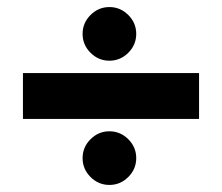

<svg xmlns="http://www.w3.org/2000/svg" viewBox="-20 -612 629 544"><path d="M236.5 -462.5Q214 -485 214 -516Q214 -547 236.5 -569.5Q259 -592 290 -592Q321 -592 343.5 -569.5Q366 -547 366 -516Q366 -485 343.5 -462.5Q321 -440 290 -440Q259 -440 236.5 -462.5ZM45 -275V-405H544V-275ZM236.5 -110.5Q214 -133 214 -164Q214 -195 236.5 -217.5Q259 -240 290 -240Q321 -240 343.5 -217.5Q366 -195 366 -164Q366 -133 343.5 -110.5Q321 -88 290 -88Q259 -88 236.5 -110.5Z"/></svg>

Font: Hind Bold
Style: Regular
Weight: 700
Designer: Manushi Parikh, Satya Rajpurohit
Foundry: Indian Type Foundry
Version: Version 1.201;PS 1.0;hotconv 1.0.78;makeotf.lib2.5.61930; tt